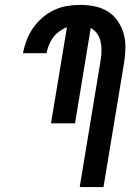

<svg xmlns="http://www.w3.org/2000/svg" viewBox="-20 -763 540 783"><path d="M305 0 391 -521Q394 -540 394 -558.5Q394 -577 390 -594.5Q386 -612 376 -626Q366 -640 350 -649L286 -260H188L253 -652Q237 -646 222 -635Q207 -624 196.5 -610Q186 -596 179.5 -579.5Q173 -563 170 -547V-546H74V-548Q79 -574 89 -600Q99 -626 115 -649Q131 -672 153 -691Q175 -710 200.5 -722Q226 -734 253 -738.5Q280 -743 307 -743Q337 -743 366.5 -737Q396 -731 420 -716Q444 -701 460 -677.5Q476 -654 484 -626.5Q492 -599 491.5 -568.5Q491 -538 486 -507L402 0Z"/></svg>

Font: Iosevka
Style: Bold Italic
Weight: 700
Italic angle: -9°
Monospace: yes
Designer: Belleve Invis
Foundry: Belleve Invis
Version: Version 32.5.0; ttfautohint (v1.8.4)